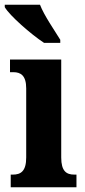

<svg xmlns="http://www.w3.org/2000/svg" viewBox="-34 -786 357 806"><path d="M151 -606H219V-619C196 -657 151 -721 134 -766H-14V-756C6 -721 96 -642 151 -606ZM11 0H287V-53H278C245 -53 223 -67 223 -125V-536H8V-483H22C53 -483 76 -469 76 -415V-125C76 -68 54 -53 20 -53H11Z"/></svg>

Font: Noto Serif Thai ExtraCondensed ExtraBold
Style: Regular
Weight: 800
Width: 2
Designer: Monotype Design Team
Foundry: Monotype Imaging Inc.
Version: Version 2.002